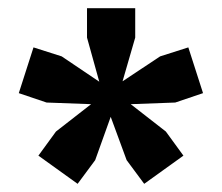

<svg xmlns="http://www.w3.org/2000/svg" viewBox="-20 -858 544 470"><path d="M74 -477 117 -536 203 -603 94 -607 26 -630 62 -742 131 -720 223 -658 193 -766V-838H311V-766L280 -659L372 -720L441 -742L477 -630L409 -607L300 -603L386 -536L429 -477L333 -408L290 -466L251 -572L213 -466L170 -408Z"/></svg>

Font: Encode Sans Normal
Style: Black
Weight: 900
Designer: Pablo Impallari, Andres Torresi
Foundry: Pablo Impallari, Andres Torresi
Version: Version 1.000; ttfautohint (v1.00) -l 8 -r 50 -G 200 -x 14 -